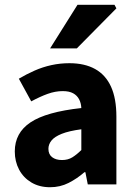

<svg xmlns="http://www.w3.org/2000/svg" viewBox="-20 -773 567 805"><path d="M190 12Q145 12 111.5 -8Q78 -28 60 -62Q42 -96 42 -138Q42 -216 108 -260Q174 -304 321 -320Q320 -341 311.5 -357Q303 -373 286.5 -382Q270 -391 243 -391Q212 -391 180 -379.5Q148 -368 111 -348L59 -443Q91 -462 125 -477Q159 -492 195.5 -500Q232 -508 271 -508Q335 -508 379 -483.5Q423 -459 445.5 -409.5Q468 -360 468 -284V0H348L338 -51H334Q303 -24 267.5 -6Q232 12 190 12ZM240 -102Q265 -102 283.5 -113.5Q302 -125 321 -144V-231Q269 -224 239 -212Q209 -200 196 -184Q183 -168 183 -149Q183 -126 198.5 -114Q214 -102 240 -102ZM190 -570 305 -753H460L468 -738L302 -570Z"/></svg>

Font: Mada
Style: Bold
Weight: 700
Designer: Khaled Hosny
Version: Version 1.5